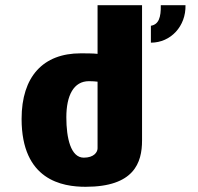

<svg xmlns="http://www.w3.org/2000/svg" viewBox="-20 -710 762 738"><path d="M290 -505C146 -505 63 -416 63 -253C63 -17 220 8 309 8C495 8 526 -84 526 -170V-690H355V-503C341 -505 303 -505 290 -505ZM302 -104C252 -104 235 -179 235 -259C235 -343 263 -398 322 -398C340 -398 343 -397 355 -396V-140C355 -125 341 -104 302 -104ZM598 -690C599 -643 590 -616 560 -611V-546C637 -546 695 -610 693 -690Z"/></svg>

Font: Maven Pro
Style: Black
Weight: 900
Designer: Joe Prince
Foundry: Joe Prince
Version: Version 1.003